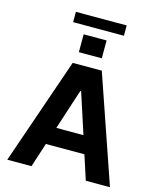

<svg xmlns="http://www.w3.org/2000/svg" viewBox="-149 -1160 1045 1264"><g transform="rotate(15 374.0 -528.5)"><path d="M554.3 -1057.2H208.1V-986.9H554.3ZM452.1 -805.8V-927.6H295.8V-805.8ZM558.9 0H723.7L473 -727.3H274.9L23.8 0H188.6L242.5 -165.8H505ZM281.6 -285.9 371.1 -561.1H376.8L466.3 -285.9Z"/></g></svg>

Font: TID UI
Style: Bold
Weight: 700
Designer: The TID Project Authors
Foundry: Bakken & Bæck
Version: Version 1.001;hotconv 1.0.109;makeotfexe 2.5.65596